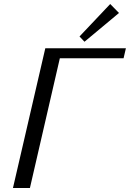

<svg xmlns="http://www.w3.org/2000/svg" viewBox="-20 -942 651 962"><path d="M44.9 0ZM532.2 -921.9 576.2 -877 403.3 -732.9 378.4 -759.3ZM129.9 0H44.9L207 -700.2H610.8L599.1 -649.9H279.8Z"/></svg>

Font: Pfennig
Style: Italic
Weight: 500
Italic angle: -13°
Version: Version 20120410 ; ttfautohint (v0.8)